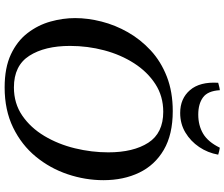

<svg xmlns="http://www.w3.org/2000/svg" viewBox="-90 -864 968 828"><g transform="rotate(90 394.0 -450.0)"><path d="M757 -412Q757 -334 731.5 -258Q706 -182 655.5 -120.5Q605 -59 530 -22.5Q455 14 357 14Q272 14 214.5 -13Q157 -40 122.5 -85Q88 -130 73 -183.5Q58 -237 58 -290Q58 -345 73 -404Q88 -463 119 -517.5Q150 -572 197.5 -616Q245 -660 310.5 -685.5Q376 -711 459 -711Q560 -711 626 -672.5Q692 -634 724.5 -566.5Q757 -499 757 -412ZM637 -433Q637 -541 595.5 -605.5Q554 -670 462 -670Q395 -670 342.5 -636Q290 -602 253 -544.5Q216 -487 197 -415.5Q178 -344 178 -268Q178 -159 220.5 -92.5Q263 -26 357 -26Q426 -26 478.5 -62Q531 -98 566.5 -157.5Q602 -217 619.5 -289Q637 -361 637 -433ZM369 -914Q372 -862 400 -841.5Q428 -821 474 -821Q521 -821 556.5 -842Q592 -863 617 -914Q625 -913 632.5 -911Q640 -909 647 -907Q639 -862 614 -825Q589 -788 551.5 -765.5Q514 -743 467 -743Q405 -743 368.5 -785.5Q332 -828 337 -907Q346 -909 352.5 -911Q359 -913 369 -914Z"/></g></svg>

Font: Tiro Bangla
Style: Italic
Weight: 400
Italic angle: -11°
Designer: Bangla: John Hudson & Fiona Ross, assisted by Neelakash Kshetrimayum. Latin: John Hudson with Paul Hanslow, assisted by 
Foundry: Tiro Typeworks Ltd.
Version: Version 1.60